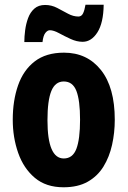

<svg xmlns="http://www.w3.org/2000/svg" viewBox="-20 -783 541 813"><path d="M466 -276Q466 -221 454.5 -169.5Q443 -118 418 -77.5Q393 -37 351.5 -13.5Q310 10 249 10Q175 10 127.5 -30Q80 -70 57 -135.5Q34 -201 34 -276Q34 -357 56.5 -421.5Q79 -486 127 -523Q175 -560 251 -560Q349 -560 407.5 -486.5Q466 -413 466 -276ZM181 -274Q181 -112 250 -112Q288 -112 303.5 -153Q319 -194 319 -276Q319 -358 303.5 -398Q288 -438 250 -438Q214 -438 197.5 -398Q181 -358 181 -274ZM83 -605Q83 -628 86.5 -655Q90 -682 99 -706.5Q108 -731 125.5 -746.5Q143 -762 171 -762Q198 -762 222 -749.5Q246 -737 268 -725Q290 -713 312 -713Q325 -713 331.5 -726Q338 -739 342 -763H419Q418 -686 392.5 -646Q367 -606 330 -606Q305 -606 279 -618Q253 -630 230 -642.5Q207 -655 191 -655Q181 -655 172 -643.5Q163 -632 160 -605Z"/></svg>

Font: Noto Sans Ethiopic ExtraCondensed ExtraBold
Style: Regular
Weight: 800
Width: 2
Designer: Monotype Design Team
Foundry: Monotype Imaging Inc.
Version: Version 2.102; ttfautohint (v1.8.4.7-5d5b)